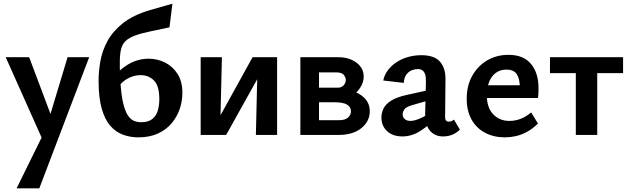

<svg xmlns="http://www.w3.org/2000/svg" viewBox="-20 -731 3419 1040"><path d="M224 56 11 -421H138L270 -70ZM346 -421H463L193 289H70L230 -36Z M729 13Q686 13 647 -1Q608 -15 578 -49Q548 -83 531 -142.5Q514 -202 514 -294Q514 -343 523.5 -398.5Q533 -454 561.5 -507.5Q590 -561 646 -605.5Q702 -650 795 -677L914 -711L898 -583L799 -562Q745 -551 711.5 -538.5Q678 -526 660 -508.5Q642 -491 635.5 -463.5Q629 -436 629 -395Q629 -379 629 -363.5Q629 -348 630 -334L632 -294Q636 -220 646.5 -175Q657 -130 672 -107Q687 -84 705.5 -76.5Q724 -69 744 -69Q785 -69 806.5 -87.5Q828 -106 835.5 -134.5Q843 -163 843 -194Q843 -266 814 -295Q785 -324 742 -324Q718 -324 695 -316Q672 -308 652.5 -293Q633 -278 618 -257L581 -297Q598 -320 619.5 -340.5Q641 -361 666.5 -377.5Q692 -394 722 -403.5Q752 -413 785 -413Q832 -413 873.5 -392.5Q915 -372 941.5 -331Q968 -290 968 -228Q968 -184 953.5 -141Q939 -98 909.5 -63Q880 -28 835 -7.5Q790 13 729 13Z M1366 0 1376 -421H1481V0ZM1067 0V-421H1182L1172 0ZM1143 0V-50L1348 -421H1410V-368L1205 0Z M1607 0V-421H1813Q1872 -421 1911 -391.5Q1950 -362 1950 -316Q1950 -284 1929.5 -253.5Q1909 -223 1874.5 -204Q1840 -185 1797 -185L1816 -248Q1890 -248 1936.5 -215Q1983 -182 1983 -129Q1983 -74 1937.5 -37Q1892 0 1813 0ZM1708 -80H1817Q1849 -80 1865 -94Q1881 -108 1881 -129Q1881 -151 1860.5 -164Q1840 -177 1792 -177H1678V-256H1810Q1829 -256 1841 -268.5Q1853 -281 1853 -298Q1853 -311 1842.5 -325Q1832 -339 1800 -339H1708Z M2380 8Q2335 8 2308.5 -23.5Q2282 -55 2283 -116L2287 -286Q2288 -312 2283 -327.5Q2278 -343 2268 -350Q2258 -357 2243 -357Q2228 -357 2211 -350.5Q2194 -344 2181.5 -327.5Q2169 -311 2167 -282L2056 -295Q2062 -325 2080.5 -350Q2099 -375 2127 -393.5Q2155 -412 2189.5 -422Q2224 -432 2262 -432Q2333 -432 2363.5 -396.5Q2394 -361 2393 -302L2391 -94Q2391 -83 2396.5 -77.5Q2402 -72 2410 -72Q2418 -72 2425.5 -75Q2433 -78 2439 -83L2471 -29Q2456 -13 2432.5 -2.5Q2409 8 2380 8ZM2159 8Q2108 8 2077 -20.5Q2046 -49 2046 -94Q2046 -120 2057.5 -143.5Q2069 -167 2099 -186Q2129 -205 2184 -217L2347 -253L2352 -202L2211 -161Q2180 -152 2170.5 -138.5Q2161 -125 2161 -112Q2161 -96 2172.5 -86Q2184 -76 2203 -76Q2228 -76 2265 -94Q2302 -112 2348 -136L2350 -97Q2306 -54 2259 -23Q2212 8 2159 8Z M2715 13Q2655 13 2608 -11.5Q2561 -36 2534.5 -83Q2508 -130 2508 -196Q2508 -267 2538 -320.5Q2568 -374 2619 -404Q2670 -434 2734 -434Q2815 -434 2856 -385Q2897 -336 2897 -253Q2897 -242 2896.5 -227.5Q2896 -213 2894 -200H2796V-255Q2796 -302 2780 -328Q2764 -354 2723 -354Q2690 -354 2666 -336.5Q2642 -319 2629.5 -287.5Q2617 -256 2617 -214Q2617 -149 2651 -112.5Q2685 -76 2740 -76Q2771 -76 2800.5 -87.5Q2830 -99 2857 -122L2894 -62Q2865 -33 2834 -16.5Q2803 0 2773 6.5Q2743 13 2715 13ZM2564 -200 2577 -269H2881V-200Z M3099 0V-421H3215V0ZM2959 -335V-421H3355V-335Z"/></svg>

Font: Ysabeau Office
Style: Bold
Weight: 700
Designer: Christian Thalmann (Catharsis Fonts)
Version: Version 2.001;gftools[0.9.30]; featfreeze: tnum,lnum,ss02